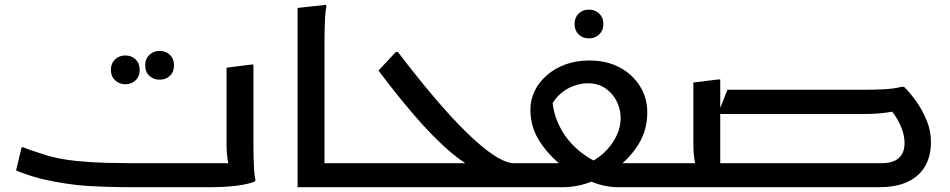

<svg xmlns="http://www.w3.org/2000/svg" viewBox="-20 -780 3958 800"><path d="M70 -166H78Q89 -161 109 -154Q129 -147 149 -141Q169 -135 180 -131Q233 -116 297.5 -109.5Q362 -103 423.5 -101.5Q485 -100 528 -100H978L938 -78Q932 -91 928 -117.5Q924 -144 924 -177V-498L1027 -511H1036V-175Q1036 -155 1036.5 -128.5Q1037 -102 1038.5 -76Q1040 -50 1044 -32L1043 -24Q1013 -12 964 -6Q915 0 852 0H528Q438 0 349 -5Q260 -10 151 -35Q132 -40 113 -46Q94 -52 77 -58Q60 -64 47 -70ZM645 -448Q620 -448 602.5 -464Q585 -480 585 -508Q585 -535 602.5 -551.5Q620 -568 645 -568Q671 -568 688 -551.5Q705 -535 705 -508Q705 -480 688 -464Q671 -448 645 -448ZM502 -429Q477 -429 459.5 -445.5Q442 -462 442 -489Q442 -516 459.5 -532.5Q477 -549 502 -549Q528 -549 545 -532.5Q562 -516 562 -489Q562 -462 545 -445.5Q528 -429 502 -429Z M1301 0V-100H1476V-20L1456 0ZM1220 -747 1339 -760 1340 -752Q1336 -734 1334.5 -707Q1333 -680 1332.5 -652Q1332 -624 1332 -604V0H1220Z M1456 0V-80L1476 -100H1970L1942 -86Q1893 -113 1832 -168.5Q1771 -224 1702 -304.5Q1633 -385 1557 -486L1629 -563H1638Q1740 -430 1818.5 -340.5Q1897 -251 1956 -198Q2015 -145 2055 -122.5Q2095 -100 2119 -100H2140V-20L2120 0Z M2435 -528Q2508 -528 2562 -499Q2616 -470 2646.5 -421Q2677 -372 2677 -312Q2677 -236 2639 -176.5Q2601 -117 2544 -76L2521 -100H2766L2767 -20L2747 0H2556Q2517 0 2480.5 -10.5Q2444 -21 2411 -39L2480 -40Q2443 -20 2404 -10Q2365 0 2326 0H2100V-80L2120 -100H2362L2340 -76Q2278 -119 2234 -182.5Q2190 -246 2190 -323Q2190 -364 2207.5 -400.5Q2225 -437 2258 -466Q2291 -495 2336 -511.5Q2381 -528 2435 -528ZM2268 -320 2280 -395Q2280 -332 2299 -282.5Q2318 -233 2348 -197Q2378 -161 2410.5 -138Q2443 -115 2468 -104L2428 -99Q2463 -113 2494.5 -141.5Q2526 -170 2546 -208.5Q2566 -247 2566 -289Q2566 -323 2550.5 -356Q2535 -389 2504 -411Q2473 -433 2429 -433Q2398 -433 2366 -420.5Q2334 -408 2308 -382.5Q2282 -357 2268 -320ZM2434 -620Q2408 -620 2391 -636.5Q2374 -653 2374 -680Q2374 -707 2391 -723.5Q2408 -740 2434 -740Q2459 -740 2476.5 -723.5Q2494 -707 2494 -680Q2494 -653 2476.5 -636.5Q2459 -620 2434 -620Z M2948 -100H3654Q3683 -100 3704 -108.5Q3725 -117 3737 -135.5Q3749 -154 3749 -185Q3749 -221 3729.5 -263Q3710 -305 3676 -338L3730 -321Q3697 -314 3674.5 -311Q3652 -308 3629 -306.5Q3606 -305 3571 -305H2971L3011 -406H3579Q3620 -406 3662.5 -408Q3705 -410 3735 -418H3747Q3772 -394 3797.5 -358Q3823 -322 3841 -278.5Q3859 -235 3859 -188Q3859 -148 3847 -114Q3835 -80 3808.5 -54Q3782 -28 3741 -14Q3700 0 3643 0H2948ZM2747 -100H2923L2883 -78Q2877 -91 2873 -117.5Q2869 -144 2869 -177V-436L2972 -449H2981V-50L2935 -100H3125V-20L3105 0H2727V-80Z"/></svg>

Font: Kufam Medium
Style: Italic
Weight: 500
Italic angle: -11°
Designer: Artur Schmal
Foundry: Original Type
Version: Version 1.301; ttfautohint (v1.8.3)